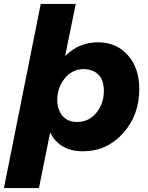

<svg xmlns="http://www.w3.org/2000/svg" viewBox="-40 -762 751 976"><path d="M158 194H-20L167 -742H345L291 -477Q361 -547 458 -547Q551 -547 609.5 -482Q668 -417 668 -310Q668 -176 585.5 -84.5Q503 7 382 7Q262 7 215 -89ZM352 -142Q412 -142 450 -189Q488 -236 488 -299Q488 -405 388 -411Q327 -411 289 -363.5Q251 -316 251 -253Q251 -206 277 -174Q303 -142 352 -142Z"/></svg>

Font: Argentum Sans
Style: Bold Italic
Weight: 700
Italic angle: -11°
Designer: Julieta Ulanovsky (font), Cristiano Sobral (main changes and remaster)
Foundry: Julieta Ulanovsky (font), Cristiano Sobral (main changes and remaster)
Version: Version 2.007;June 15, 2022;FontCreator 14.0.0.2814 64-bit; 